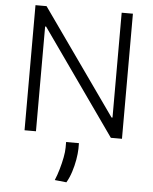

<svg xmlns="http://www.w3.org/2000/svg" viewBox="-64 -780 888 1112"><g transform="rotate(5 380.0 -224.0)"><path d="M663 -727.3V0H598.4L168.7 -609H163V0H96.6V-727.3H160.9L592 -117.5H597.7V-727.3ZM416.9 46.9V79.9Q416.2 108.7 410 144.2Q403.8 179.7 392.4 215.2Q381 250.7 364.3 279.1L296.2 272Q308.9 241.8 319.2 206.1Q329.5 170.5 335.9 136.9Q342.3 103.3 342.3 79.5V46.9Z"/></g></svg>

Font: Inter UI Light
Style: Regular
Weight: 300
Designer: Rasmus Andersson
Foundry: rsms
Version: 3.2;8d6f07862